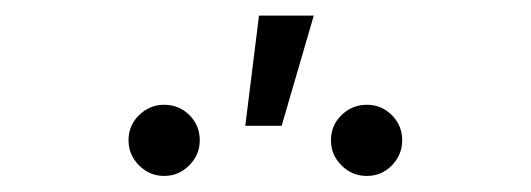

<svg xmlns="http://www.w3.org/2000/svg" viewBox="-20 -870 677 245"><path d="M448.2 -645.5Q429.2 -645.5 415.8 -658.9Q402.3 -672.4 402.3 -690.9Q402.3 -710 415.8 -723.1Q429.2 -736.3 448.2 -736.3Q466.8 -736.3 480 -723.1Q493.2 -710 493.2 -690.9Q493.2 -672.4 480 -658.9Q466.8 -645.5 448.2 -645.5ZM189.5 -645.5Q170.9 -645.5 157.5 -658.9Q144 -672.4 144 -690.9Q144 -710 157.5 -723.1Q170.9 -736.3 189.5 -736.3Q208.5 -736.3 221.7 -723.1Q234.9 -710 234.9 -690.9Q234.9 -672.4 221.4 -658.9Q208 -645.5 189.5 -645.5ZM293 -709.5 310.5 -850.1H380.4L339.4 -709.5Z"/></svg>

Font: Inter 16pt Light
Style: Regular
Weight: 300
Version: Version 4.001;git-66647c0bb